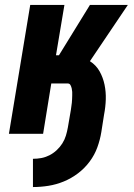

<svg xmlns="http://www.w3.org/2000/svg" viewBox="-20 -540 540 775"><path d="M113 215V101Q130 101 146.5 98Q163 95 179 87Q195 79 208.5 66.5Q222 54 231.5 39Q241 24 246 7.5Q251 -9 254 -26L266 -96Q267 -103 268 -110.5Q269 -118 270 -125.5Q271 -133 271 -140Q271 -147 271.5 -154.5Q272 -162 271.5 -169Q271 -176 269.5 -183Q268 -190 264.5 -196.5Q261 -203 254 -203H187L154 0H16L102 -520H240L206 -317H218L343 -520H496L343 -293Q368 -277 382 -252Q396 -227 402 -198Q408 -169 407 -138.5Q406 -108 400 -77L389 -7Q384 24 373 54.5Q362 85 342 112Q322 139 295 159.5Q268 180 237.5 192.5Q207 205 175.5 210Q144 215 113 215Z"/></svg>

Font: Iosevka SS18 Heavy
Style: Italic
Weight: 900
Italic angle: -9°
Monospace: yes
Designer: Belleve Invis
Foundry: Belleve Invis
Version: Version 25.1.1; ttfautohint (v1.8.4)